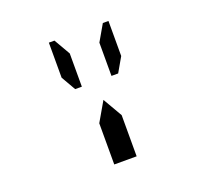

<svg xmlns="http://www.w3.org/2000/svg" viewBox="-123 -1000 1062 999"><g transform="rotate(-20 408.0 -500.0)"><path d="M490 -766 542 -856H573V-662L527 -582H490ZM470 -269V-144H346V-269V-372L408 -479L470 -372ZM243 -662V-856H274L326 -766V-582H289Z"/></g></svg>

Font: DSEG14 Classic
Style: Bold
Weight: 700
Designer: Keshikan(Twitter:@keshinomi_88pro)
Version: Version 0.46